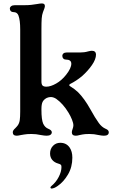

<svg xmlns="http://www.w3.org/2000/svg" viewBox="-20 -776 660 1112"><path d="M54 -10Q54 -16 58 -22Q62 -28 68 -33Q78 -43 83 -50Q92 -63 94.5 -80.5Q97 -98 97 -130V-606Q97 -659 87 -686Q83 -696 76 -701Q69 -706 57 -706Q48 -706 42.5 -711.5Q37 -717 37 -726Q37 -734 44.5 -740Q52 -746 67 -746H125Q160 -746 197 -753Q212 -756 223 -756Q240 -756 240 -741Q240 -732 229 -706Q223 -690 221.5 -669Q220 -648 220 -606V-304Q220 -287 226.5 -280.5Q233 -274 249 -274Q273 -274 305 -292Q337 -310 363 -343Q393 -381 393 -407Q393 -431 361 -431Q352 -431 346.5 -437Q341 -443 341 -452Q341 -461 347.5 -466.5Q354 -472 366 -472H443Q469 -472 489 -478Q505 -482 512 -482Q524 -482 530 -476Q536 -470 536 -460Q536 -433 512.5 -399Q489 -365 454 -334Q421 -307 387 -290Q381 -287 381 -283Q381 -279 387 -276Q413 -260 432 -242Q469 -205 504 -142Q531 -93 552 -64Q569 -40 592 -30Q610 -23 610 -10Q610 10 582 10Q570 10 550 6Q526 0 498 0Q470 0 457 3Q444 6 442 6Q428 10 419 10Q396 10 396 -10Q396 -17 400.5 -29Q405 -41 405 -50Q405 -63 397 -83Q389 -103 377 -123Q345 -176 305 -204Q289 -214 274 -214Q263 -214 251 -209Q234 -200 227 -186.5Q220 -173 220 -144V-140Q220 -83 230 -60Q240 -38 260 -30Q280 -22 280 -10Q280 -1 272.5 4.5Q265 10 250 10Q238 10 216 6Q190 0 162 0Q135 0 120 3Q105 6 102 6Q84 10 77 10Q54 10 54 -10ZM272 310Q272 307 277 302Q304 280 320 249Q336 218 336 191Q336 181 331.5 177.5Q327 174 316 171Q295 165 282.5 150Q270 135 270 113Q270 86 287 68.5Q304 51 329 51Q364 51 383 78Q399 101 399 137Q399 192 373.5 235Q348 278 314 301Q293 316 278 316Q276 316 274 314Q272 312 272 310Z"/></svg>

Font: Raigarh Medium
Style: Regular
Weight: 500
Designer: jaikishan Patel
Foundry: MagicType
Version: Version 1.000